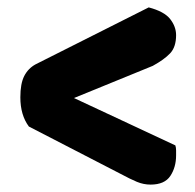

<svg xmlns="http://www.w3.org/2000/svg" viewBox="-20 -545 527 519"><path d="M454 -152Q456 -146 456 -138.5Q456 -131 456 -125Q456 -93 440.5 -69.5Q425 -46 387 -46Q368 -46 350 -53.5Q332 -61 306 -75L58 -203Q35 -234 35 -282Q35 -319 45.5 -339.5Q56 -360 76 -371L382 -525Q424 -514 440 -493.5Q456 -473 456 -450Q456 -418 440 -401Q424 -384 393 -367L180 -280Z"/></svg>

Font: Baloo Chettan 2
Style: Bold
Weight: 700
Designer: Maithili Shingre, Unnati Kotecha and Ek Type
Foundry: Ek Type
Version: Version 1.640;hotconv 1.0.111;makeotfexe 2.5.65597; ttfautoh